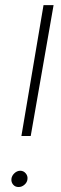

<svg xmlns="http://www.w3.org/2000/svg" viewBox="-20 -731 240 754"><path d="M190.4 -710.9 100.6 -196.8H64L150.9 -710.9ZM24.9 -28.8Q26.4 -41 36.4 -50.5Q46.4 -60.1 59.1 -60.5Q72.3 -60.5 80.8 -50.5Q89.4 -40.5 87.9 -27.8Q86.9 -15.1 76.4 -5.9Q65.9 3.4 53.7 3.4Q40 3.9 31.7 -5.9Q23.4 -15.6 24.9 -28.8Z"/></svg>

Font: Roboto ExtraLight
Style: Italic
Weight: 250
Designer: Christian Robertson
Foundry: Google
Version: Version 3.009; 2024